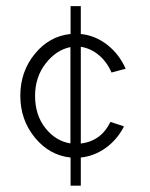

<svg xmlns="http://www.w3.org/2000/svg" viewBox="-20 -562 488 623"><path d="M242.2 -542V-451.7Q289.6 -446.8 328.4 -416.3Q367.2 -385.7 387.7 -338.9L341.8 -326.7Q326.7 -361.8 300.3 -383.5Q273.9 -405.3 242.2 -410.2V-96.2Q308.6 -104.5 338.4 -166.5L382.3 -151.9Q360.8 -109.4 323.7 -82.5Q286.6 -55.7 242.2 -50.8V40.5H209V-50.8Q140.1 -58.1 93 -115.7Q45.9 -173.3 45.9 -251.5Q45.9 -329.6 93 -387.2Q140.1 -444.8 209 -451.7V-542ZM208.5 -409.2Q162.1 -399.9 127.9 -355.7Q93.8 -311.5 93.8 -251Q93.8 -188.5 127.4 -146.2Q161.1 -104 208.5 -96.7Z"/></svg>

Font: LaylaRuqaa
Style: Regular
Weight: 400
Version: Version 2.0